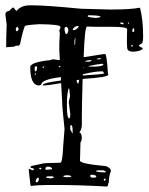

<svg xmlns="http://www.w3.org/2000/svg" viewBox="-21 -683 554 716"><path d="M366.2 -481.4H371.1Q377 -481.4 381.8 -405.3H383.8Q383.8 -394.5 287.1 -388.7Q284.2 -285.2 284.2 -245.1V-215.8Q284.2 -203.1 275.4 -189.5V-188.5Q283.2 -188.5 284.2 -168L281.2 -153.3H279.3V-154.3V-160.2L277.3 -84Q277.3 -72.3 374 -63.5Q392.6 -56.6 392.6 -44.9Q384.8 -27.3 384.8 -1Q381.8 -1 381.8 8.8L377.9 12.7Q273.4 6.8 185.5 6.8H163.1Q118.2 6.8 93.8 10.7Q91.8 6.8 85.9 -53.7H86.9L100.6 -47.9H101.6L105.5 -50.8V-51.8Q103.5 -56.6 95.7 -56.6L92.8 -59.6V-61.5Q92.8 -64.5 135.7 -72.3Q135.7 -75.2 204.1 -76.2Q211.9 -76.2 214.8 -139.6L219.7 -202.1Q210.9 -283.2 210.9 -302.7L207 -373Q158.2 -364.3 139.6 -364.3V-367.2Q139.6 -374 206.1 -382.8V-395.5Q132.8 -386.7 132.8 -367.2L125 -364.3Q91.8 -364.3 91.8 -432.6Q91.8 -451.2 168 -459Q168 -460.9 177.7 -461.9L197.3 -459H202.1L200.2 -496.1V-521.5L202.1 -557.6L200.2 -570.3L204.1 -578.1V-583Q204.1 -591.8 127 -592.8Q71.3 -589.8 71.3 -585Q62.5 -562.5 53.7 -517.6L46.9 -511.7L44.9 -512.7H38.1Q34.2 -508.8 29.3 -508.8L2 -506.8Q2 -525.4 2.4 -545.4Q2.9 -565.4 3.4 -576.2Q3.9 -586.9 3.9 -591.8L-1 -628.9Q-1 -640.6 13.7 -642.6L25.4 -654.3H30.3L39.1 -642.6H41Q57.6 -663.1 89.8 -663.1H101.6Q150.4 -663.1 281.2 -650.4L389.6 -647.5H392.6Q466.8 -647.5 501 -654.3Q512.7 -610.4 512.7 -548.8V-543.9Q512.7 -517.6 501 -517.6L497.1 -513.7Q497.1 -509.8 508.8 -504.9H510.7V-501Q504.9 -492.2 476.6 -490.2Q453.1 -490.2 453.1 -505.9L452.1 -529.3L453.1 -574.2Q453.1 -583 395.5 -583H336.9L303.7 -584Q294.9 -584 291 -469.7ZM237.3 -352.5H234.4Q228.5 -328.1 228.5 -299.8V-288.1Q228.5 -241.2 237.3 -241.2Q240.2 -241.2 241.2 -256.8L235.4 -302.7L240.2 -324.2ZM366.2 -409.2V-411.1Q365.2 -416 360.4 -417H359.4Q333 -417 288.1 -406.2V-401.4Q366.2 -406.2 366.2 -409.2ZM308.6 -434.6H329.1Q361.3 -434.6 364.3 -442.4V-444.3L359.4 -445.3Q308.6 -438.5 308.6 -434.6ZM308.6 -626 305.7 -623Q305.7 -618.2 336.9 -616.2Q353.5 -618.2 353.5 -620.1V-622.1Q341.8 -626 311.5 -626ZM219.7 -575.2V-570.3Q222.7 -555.7 225.6 -555.7Q230.5 -555.7 233.4 -566.4V-573.2Q233.4 -579.1 226.6 -583Q219.7 -583 219.7 -575.2ZM153.3 -61.5 148.4 -56.6V-51.8Q148.4 -49.8 152.3 -49.8L172.9 -51.8V-54.7Q168.9 -61.5 158.2 -61.5ZM318.4 -31.2 314.5 -27.3Q317.4 -20.5 324.2 -20.5H330.1Q335.9 -20.5 337.9 -23.4V-25.4Q337.9 -29.3 324.2 -31.2ZM336.9 -43.9Q351.6 -40 371.1 -40L373 -42V-44.9L363.3 -47.9H343.8Q336.9 -46.9 336.9 -43.9ZM245.1 -215.8H241.2V-199.2L250 -184.6V-189.5Q250 -215.8 245.1 -215.8ZM250 -574.2V-573.2L252.9 -570.3Q262.7 -570.3 272.5 -583V-585L267.6 -585.9Q258.8 -585.9 250 -574.2ZM156.2 -25.4 151.4 -23.4V-20.5L167 -17.6L179.7 -20.5V-21.5L175.8 -25.4ZM224.6 -29.3 215.8 -27.3V-23.4L224.6 -22.5H238.3Q244.1 -22.5 245.1 -26.4Q240.2 -29.3 230.5 -29.3ZM112.3 -6.8V-4.9L115.2 -2.9H117.2Q124 -6.8 124 -16.6V-17.6L121.1 -20.5H120.1Q112.3 -15.6 112.3 -6.8ZM111.3 -435.5 108.4 -432.6V-419.9L110.4 -417H111.3Q116.2 -417 117.2 -429.7V-434.6L114.3 -435.5ZM43 -583 38.1 -578.1V-570.3L41 -566.4H43L47.9 -571.3V-578.1L43.9 -583ZM269.5 -372.1H271.5L274.4 -384.8V-385.7L264.6 -383.8Q265.6 -372.1 269.5 -372.1ZM296.9 -453.1H310.5Q318.4 -453.1 320.3 -459H318.4Q296.9 -458 296.9 -453.1ZM259.8 -543H258.8L256.8 -531.2V-515.6H258.8L259.8 -529.3ZM476.6 -578.1H474.6L471.7 -565.4L476.6 -563.5L479.5 -566.4V-574.2ZM436.5 -598.6H426.8V-597.7Q428.7 -592.8 434.6 -592.8H440.4V-594.7ZM346.7 -465.8 339.8 -463.9V-461.9H349.6L355.5 -462.9V-465.8ZM129.9 -57.6H127L125 -54.7L127.9 -51.8H131.8L133.8 -54.7ZM370.1 -17.6 366.2 -13.7V-10.7L370.1 -8.8L373 -12.7V-15.6ZM470.7 -515.6 468.8 -513.7V-508.8H470.7L474.6 -512.7V-513.7L471.7 -515.6ZM141.6 -435.5 137.7 -432.6V-430.7H142.6L144.5 -434.6V-435.5ZM198.2 -435.5V-432.6H200.2H204.1L203.1 -437.5Q202.1 -436.5 201.2 -436.5Q199.2 -435.5 198.2 -435.5ZM110.4 -409.2 108.4 -406.2V-404.3H110.4L113.3 -406.2V-409.2ZM460.9 -598.6H456.1V-594.7H459L460.9 -597.7ZM290 -429.7H293L290 -432.6Z"/></svg>

Font: Love Ya Like A Sister
Style: Regular
Weight: 400
Designer: Kimberly Geswein
Foundry: Kimberly Geswein
Version: Version 1.002 2007